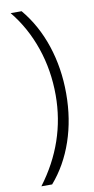

<svg xmlns="http://www.w3.org/2000/svg" viewBox="-97 -754 466 952"><g transform="rotate(-10 136.0 -278.0)"><path d="M231.9 -273.9Q231.9 -145.5 194.1 -34.7Q156.2 76.2 85 158.2H30.8Q179.2 -39.1 179.2 -274.9Q179.2 -400.4 140.6 -512.9Q102.1 -625.5 29.8 -713.9H85Q156.7 -628.4 194.3 -515.4Q231.9 -402.3 231.9 -273.9Z"/></g></svg>

Font: JBL Sans
Style: Light
Weight: 300
Version: Version 1.10